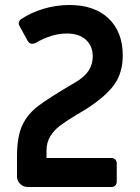

<svg xmlns="http://www.w3.org/2000/svg" viewBox="-20 -748 561 768"><path d="M48 -42V-122Q48 -201 69 -246.5Q90 -292 134 -325Q178 -358 282 -419Q318 -440 334.5 -465.5Q351 -491 351 -522Q351 -564 323.5 -589Q296 -614 247 -614Q187 -614 122 -576Q116 -573 109 -573Q97 -573 91 -584L58 -644Q55 -649 55 -654Q55 -665 64 -671Q104 -698 154.5 -713Q205 -728 258 -728Q358 -728 414.5 -674Q471 -620 471 -526Q471 -457 437 -409.5Q403 -362 325 -312Q301 -297 285 -288Q242 -262 219 -244.5Q196 -227 181 -202.5Q166 -178 166 -145V-116H426Q435 -116 441 -110Q447 -104 447 -95V-21Q447 -12 441 -6Q435 0 426 0H91Q73 0 60.5 -12.5Q48 -25 48 -42Z"/></svg>

Font: Miriam Libre
Style: Bold
Weight: 700
Designer: Michal Sahar
Foundry: Hagilda
Version: Version 1.001